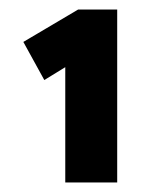

<svg xmlns="http://www.w3.org/2000/svg" viewBox="-20 -813 329 403"><path d="M117 -430V-672L73 -645L29 -725L144 -793H226V-430Z"/></svg>

Font: Readex Pro bold
Style: Bold
Weight: 700
Designer: Bonnie Shaver-Troup, Thomas Jockin
Foundry: Lexend
Version: Version 1.200; ttfautohint (v1.8.3)